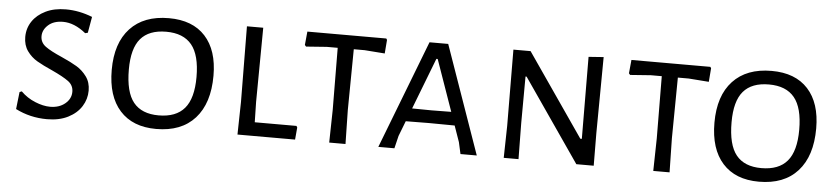

<svg xmlns="http://www.w3.org/2000/svg" viewBox="-37 -688 3829 880"><g transform="rotate(5 1877.5 -248.5)"><path d="M359 -479C318.3 -495 277.7 -503 237 -503C201.7 -503 170.8 -496.7 144.5 -484C118.2 -471.3 97.8 -454.3 83.5 -433C69.2 -411.7 62 -387.7 62 -361C62 -335.7 68.3 -314.2 81 -296.5C93.7 -278.8 109.2 -264.7 127.5 -254C145.8 -243.3 169.3 -231.7 198 -219C232.7 -203 258.2 -189 274.5 -177C290.8 -165 299 -149 299 -129C299 -107.7 290 -89.5 272 -74.5C254 -59.5 231 -52 203 -52C181.7 -52 158.5 -57.2 133.5 -67.5C108.5 -77.8 86.7 -92.3 68 -111L58 -107L49 -28C93.7 -5.3 142 6 194 6C231.3 6 263.5 -0.8 290.5 -14.5C317.5 -28.2 338 -46.2 352 -68.5C366 -90.8 373 -115 373 -141C373 -166.3 366.5 -187.8 353.5 -205.5C340.5 -223.2 325.2 -237.3 307.5 -248C289.8 -258.7 266 -270.7 236 -284C202 -298.7 176.8 -312 160.5 -324C144.2 -336 136 -351.7 136 -371C136 -390.3 144.3 -407.5 161 -422.5C177.7 -437.5 200.3 -445 229 -445C263.7 -445 298.7 -430.7 334 -402L346 -405Z M878.5 -440C839.5 -482.7 783.7 -504 711 -504C634.3 -504 575 -481.5 533 -436.5C491 -391.5 470 -327.7 470 -245C470 -164.3 489.7 -102.2 529 -58.5C568.3 -14.8 624 7 696 7C773.3 7 832.8 -16.2 874.5 -62.5C916.2 -108.8 937 -174.3 937 -259C937 -337 917.5 -397.3 878.5 -440ZM586.5 -396C612.2 -426 651.3 -441 704 -441C756.7 -441 795.8 -425.3 821.5 -394C847.2 -362.7 860 -313.3 860 -246C860 -180.7 847 -132.7 821 -102C795 -71.3 755.3 -56 702 -56C650 -56 611.3 -71.7 586 -103C560.7 -134.3 548 -184.7 548 -254C548 -318.7 560.8 -366 586.5 -396Z M1335 0 1340 -56 1336 -63H1144L1142 -156L1145 -498H1070L1073 -150L1070 0Z M1710 -429 1715 -492 1711 -498H1348L1342 -436L1348 -429L1443 -436H1493L1495 -150L1492 0H1567L1564 -156L1567 -436H1617Z M2096 0H2171L1996 -498H1910L1718 0H1792L1806 -58L1833 -128L1939 -129L2058 -128L2084 -54ZM1954 -425 2037 -189 1945 -188 1857 -189 1948 -425Z M2709 0 2708 -149 2711 -500 2642 -495 2644 -118H2637L2375 -498H2296L2298 -147L2295 0H2363L2361 -166L2362 -380H2367L2629 0Z M3201 -429 3206 -492 3202 -498H2839L2833 -436L2839 -429L2934 -436H2984L2986 -150L2983 0H3058L3055 -156L3058 -436H3108Z M3651.5 -440C3612.5 -482.7 3556.7 -504 3484 -504C3407.3 -504 3348 -481.5 3306 -436.5C3264 -391.5 3243 -327.7 3243 -245C3243 -164.3 3262.7 -102.2 3302 -58.5C3341.3 -14.8 3397 7 3469 7C3546.3 7 3605.8 -16.2 3647.5 -62.5C3689.2 -108.8 3710 -174.3 3710 -259C3710 -337 3690.5 -397.3 3651.5 -440ZM3359.5 -396C3385.2 -426 3424.3 -441 3477 -441C3529.7 -441 3568.8 -425.3 3594.5 -394C3620.2 -362.7 3633 -313.3 3633 -246C3633 -180.7 3620 -132.7 3594 -102C3568 -71.3 3528.3 -56 3475 -56C3423 -56 3384.3 -71.7 3359 -103C3333.7 -134.3 3321 -184.7 3321 -254C3321 -318.7 3333.8 -366 3359.5 -396Z"/></g></svg>

Font: Alegreya Sans SC
Style: Regular
Weight: 400
Designer: Juan Pablo del Peral
Foundry: Huerta Tipografica
Version: Version 1.000;PS 001.000;hotconv 1.0.70;makeotf.lib2.5.58329